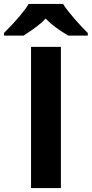

<svg xmlns="http://www.w3.org/2000/svg" viewBox="-67 -951 464 971"><path d="M90 0H241V-714H90ZM252 -931H78C56 -894 14 -845 -47 -784V-771H52C101 -802 139 -830 164 -857C189 -830 227 -801 278 -771H377V-784C341 -819 276 -891 252 -931Z"/></svg>

Font: Passageway
Style: Regular
Weight: 700
Foundry: Ascender Corporation
Version: Version 1.11